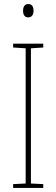

<svg xmlns="http://www.w3.org/2000/svg" viewBox="-20 -930 278 950"><path d="M120 -910C100 -910 94 -893 94 -877C94 -859 101 -844 119 -844C138 -844 146 -858 146 -877C146 -893 141 -910 120 -910ZM194 0V-19L133 -22V-691L194 -695V-714H45V-695L107 -691V-22L45 -19V0Z"/></svg>

Font: Noto Sans Khmer UI Condensed Thin
Style: Regular
Weight: 100
Width: 3
Designer: Danh Hong and the Monotype Design Team
Foundry: Monotype Imaging Inc.
Version: Version 2.002